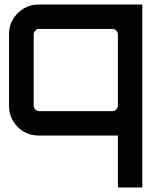

<svg xmlns="http://www.w3.org/2000/svg" viewBox="-20 -600 704 850"><path d="M502 230V0H150Q114 0 84.5 -17.5Q55 -35 37.5 -65Q20 -95 20 -130V-450Q20 -486 37.5 -515Q55 -544 84.5 -562Q114 -580 150 -580H610V230ZM154 -108H478Q488 -108 495 -115.5Q502 -123 502 -133V-447Q502 -457 495 -464.5Q488 -472 478 -472H154Q144 -472 136.5 -464.5Q129 -457 129 -447V-133Q129 -123 136.5 -115.5Q144 -108 154 -108Z"/></svg>

Font: Orbitron Medium
Style: Regular
Weight: 500
Designer: Matt McInerney
Foundry: The League of Moveable Type
Version: Version 2.001